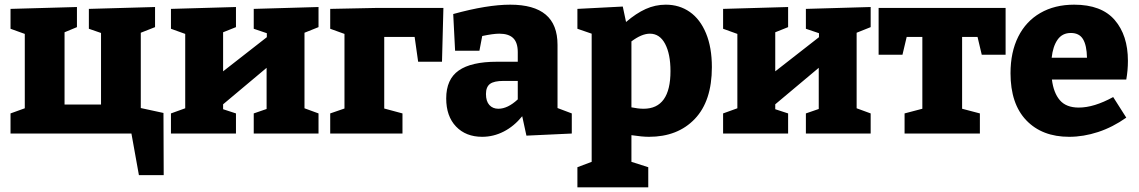

<svg xmlns="http://www.w3.org/2000/svg" viewBox="-20 -571 4869 821"><path d="M679 -88 680 178H574L542 0H25V-86L86 -108V-426L25 -448V-533L309 -541V-455L256 -433V-124H412V-430L360 -448V-533L643 -541V-455L582 -431V-109Z M1342 -541V-455L1282 -431V-108L1342 -86V0H1065V-86L1120 -105V-281L934 -125V-104L989 -86V0H711V-86L772 -108V-426L711 -448V-533L989 -541V-455L934 -433V-266L1121 -412V-429L1065 -448V-533Z M1392 -533 1586 -537H1876L1870 -307H1768L1753 -413H1623V-107L1701 -86V0H1392V-86L1453 -107V-426L1392 -448Z M2364 -109 2425 -86V0L2231 9L2213 -74Q2178 -31 2134 -8.5Q2090 14 2042 14Q1972 14 1930 -30Q1888 -74 1888 -150Q1888 -232 1941.5 -269.5Q1995 -307 2105 -307H2194V-348Q2194 -389 2174.5 -408Q2155 -427 2115 -427Q2089 -427 2042 -417L2030 -354H1926L1918 -511Q2063 -551 2162 -551Q2263 -551 2313.5 -508.5Q2364 -466 2364 -379ZM2194 -146V-225H2133Q2092 -225 2075 -212Q2058 -199 2058 -169Q2058 -138 2072.5 -122Q2087 -106 2111 -106Q2151 -106 2194 -146Z M3024 -284Q3024 -139 2951 -62.5Q2878 14 2755 14Q2726 14 2680 7V121L2752 144V230H2449V144L2510 121V-427L2449 -448V-533L2643 -543L2657 -477Q2700 -514 2741 -532.5Q2782 -551 2827 -551Q2885 -551 2929.5 -520Q2974 -489 2999 -428.5Q3024 -368 3024 -284ZM2847 -267Q2847 -340 2824 -383.5Q2801 -427 2759 -427Q2724 -427 2680 -394V-112Q2709 -106 2732 -106Q2847 -106 2847 -267Z M3703 -541V-455L3643 -431V-108L3703 -86V0H3426V-86L3481 -105V-281L3295 -125V-104L3350 -86V0H3072V-86L3133 -108V-426L3072 -448V-533L3350 -541V-455L3295 -433V-266L3482 -412V-429L3426 -448V-533Z M3737 -337V-537H4280V-337H4178L4160 -413H4094V-106L4170 -86V0H3848V-86L3924 -106V-413H3857L3839 -337Z M4796 -231H4478Q4485 -174 4512 -142.5Q4539 -111 4593 -111Q4658 -111 4740 -156L4796 -68Q4738 -27 4675.5 -6.5Q4613 14 4552 14Q4436 14 4368.5 -56.5Q4301 -127 4301 -258Q4301 -348 4334 -414Q4367 -480 4428.5 -515.5Q4490 -551 4573 -551Q4690 -551 4746.5 -485.5Q4803 -420 4803 -311Q4803 -270 4796 -231ZM4477 -324H4628Q4627 -377 4611 -403.5Q4595 -430 4559 -430Q4522 -430 4502 -401Q4482 -372 4477 -324Z"/></svg>

Font: Bitter Pro ExtraBold
Style: Regular
Weight: 800
Designer: Sol Matas, and Bitter project Authors
Foundry: Sol Matas
Version: Version 1.010